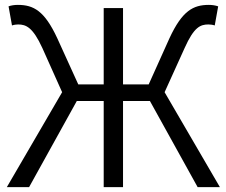

<svg xmlns="http://www.w3.org/2000/svg" viewBox="-20 -765 926 785"><path d="M8 0H99L294 -352H404V0H483V-352H593L788 0H879L653 -388L735 -569C773 -654 799 -665 832 -665C839 -665 849 -664 858 -661L872 -739C861 -743 847 -745 834 -745C770 -745 725 -721 673 -609L588 -420H483V-732H404V-420H300L214 -609C162 -721 117 -745 53 -745C39 -745 25 -743 15 -739L29 -661C38 -664 48 -665 54 -665C86 -665 114 -654 153 -569L234 -388Z"/></svg>

Font: Noto Sans CJK HK DemiLight
Style: Regular
Weight: 350
Designer: Ryoko NISHIZUKA 西塚涼子 (kana, bopomofo & ideographs); Paul D. Hunt (Latin, Greek & Cyrillic); Sandoll Communications 산돌커뮤니
Foundry: Adobe
Version: Version 2.004;hotconv 1.0.118;makeotfexe 2.5.65603